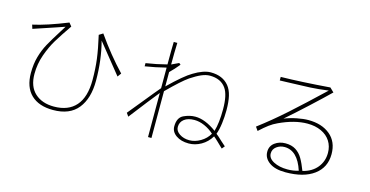

<svg xmlns="http://www.w3.org/2000/svg" viewBox="-78 -1053 2916 1514"><g transform="rotate(15 1380.0 -296.5)"><path d="M633 -548Q672 -400 672 -230Q672 -86 605.5 -3Q539 80 403 80Q287 80 223.5 19Q160 -42 160 -158Q160 -231 177 -291Q194 -351 222 -402Q250 -453 302 -535L330 -580L266 -558Q178 -528 81 -496L71 -528Q182 -552 351 -620L373 -593Q313 -506 277.5 -447.5Q242 -389 215.5 -314Q189 -239 189 -158Q189 -55 247.5 -1.5Q306 52 403 52Q520 52 582 -18.5Q644 -89 644 -230Q644 -321 634 -399Q624 -477 599 -586L631 -606Q735 -457 849 -337L827 -307Z M1752 -25Q1776 -3 1787 6L1768 29L1751 13Q1744 6 1720.5 -16.5Q1697 -39 1685 -48Q1654 3 1605.5 30.5Q1557 58 1505 58Q1442 58 1401.5 29.5Q1361 1 1361 -43Q1361 -115 1408.5 -137.5Q1456 -160 1503 -160Q1583 -160 1677 -91Q1698 -160 1698 -272Q1698 -390 1662 -441Q1620 -502 1530 -502Q1498 -502 1461 -486Q1424 -470 1376 -438Q1321 -400 1211 -290V92H1183V-268Q1125 -197 991 -23L972 -50Q984 -64 1075 -176Q1151 -270 1183 -307V-475Q1096 -453 1013 -440V-466Q1099 -479 1183 -501Q1183 -632 1185 -685H1214Q1211 -604 1211 -508L1270 -536L1283 -525Q1247 -481 1211 -446V-329Q1330 -445 1391 -480Q1428 -503 1464 -516Q1500 -529 1530 -529Q1628 -529 1679 -466Q1704 -435 1715 -387.5Q1726 -340 1726 -272Q1726 -218 1719 -164Q1712 -110 1698 -73Q1713 -62 1752 -25ZM1503 -133Q1450 -133 1419.5 -109.5Q1389 -86 1389 -46Q1389 -13 1423 9.5Q1457 32 1503 32Q1549 32 1594 5.5Q1639 -21 1663 -64Q1628 -96 1585.5 -114.5Q1543 -133 1503 -133Z M2504 -626Q2447 -570 2348.5 -479Q2250 -388 2177 -325Q2225 -344 2278 -354.5Q2331 -365 2371 -365Q2481 -365 2548.5 -309Q2616 -253 2616 -152Q2616 -43 2532.5 18.5Q2449 80 2301 80Q2215 80 2168 46Q2121 12 2121 -40Q2121 -87 2157.5 -114Q2194 -141 2244 -141Q2294 -141 2328 -119.5Q2362 -98 2384 -60.5Q2406 -23 2428 35Q2503 17 2544.5 -34Q2586 -85 2586 -154Q2586 -208 2559.5 -249.5Q2533 -291 2484 -313.5Q2435 -336 2372 -336Q2266 -336 2141 -277Q2108 -262 2077 -239Q2046 -216 2005 -178L1984 -208Q2095 -292 2202 -387.5Q2309 -483 2465 -631Q2384 -620 2316.5 -616.5Q2249 -613 2135 -610L2071 -608V-637Q2239 -640 2471 -658ZM2244 -111Q2208 -111 2179.5 -90Q2151 -69 2151 -34Q2151 6 2197.5 30Q2244 54 2310 54Q2357 54 2400 41Q2351 -111 2244 -111Z"/></g></svg>

Font: LINE Seed Sans KR Thin
Style: Regular
Weight: 250
Designer: LINE BX Design & Sandoll Inc & Dalton Maag Ltd
Foundry: Sandoll Inc.
Version: Version 1.000